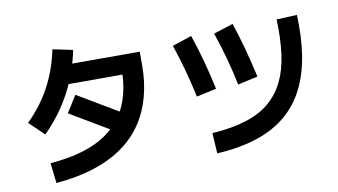

<svg xmlns="http://www.w3.org/2000/svg" viewBox="-81 -987 2163 1227"><g transform="rotate(-10 1000.0 -374.0)"><path d="M194 49 179 -82Q300 -92 391 -119.5Q482 -147 547 -192.5Q612 -238 652.5 -299Q693 -360 712 -435Q731 -510 731 -599L768 -560H321V-685H864V-599Q864 -490 839 -396Q814 -302 762.5 -225Q711 -148 631.5 -91Q552 -34 443 1.5Q334 37 194 49ZM178 -269 82 -361Q175 -452 232.5 -559.5Q290 -667 317 -797L447 -770Q386 -475 178 -269ZM704 -311 636 -203 343 -377 411 -485Z M1239 41 1231 -92Q1359 -100 1452 -129.5Q1545 -159 1606.5 -211.5Q1668 -264 1704 -339Q1740 -414 1753 -513.5Q1766 -613 1761 -736L1894 -742Q1900 -597 1881 -478.5Q1862 -360 1815.5 -267.5Q1769 -175 1691.5 -109Q1614 -43 1502 -5.5Q1390 32 1239 41ZM1174 -339Q1155 -427 1131.5 -513.5Q1108 -600 1079 -685L1205 -727Q1235 -638 1259.5 -548Q1284 -458 1303 -367ZM1447 -369Q1429 -457 1405.5 -543.5Q1382 -630 1352 -716L1479 -757Q1509 -668 1533 -578Q1557 -488 1577 -398Z"/></g></svg>

Font: Murecho Thin SemiBold
Style: Regular
Weight: 600
Version: Version 1.010